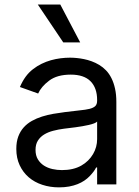

<svg xmlns="http://www.w3.org/2000/svg" viewBox="-20 -804 604 837"><path d="M51.1 -154.8Q51.1 -186.1 59.8 -209.2Q68.5 -232.2 83.6 -248.9Q98.7 -265.6 119.1 -277Q139.6 -288.4 163 -295.8Q186.4 -303.3 212 -307.7Q237.6 -312.1 262.8 -315.3Q300.1 -320.3 326.7 -322.8Q353.3 -325.3 370.4 -329.5Q387.4 -333.8 395.4 -341.6Q403.4 -349.4 403.4 -365.1V-367.9Q403.4 -420.5 374.8 -449.6Q346.2 -478.7 288.4 -478.7Q229 -478.7 194.2 -452.4Q159.8 -426.5 146.3 -396.3L66.8 -424.7Q77.8 -450.3 91.8 -469.5Q105.8 -488.6 123.9 -502.5Q141.7 -516.3 161.4 -525.9Q181.1 -535.5 201.9 -541.4Q222.7 -547.2 243.8 -549.9Q264.9 -552.6 285.5 -552.6Q298.7 -552.6 314.1 -551.1Q329.5 -549.7 346.1 -546.3Q362.6 -543 379.6 -536.8Q396.7 -530.5 412.6 -521Q428.6 -511.4 442.3 -497.2Q456 -483 465.9 -463.1Q475.9 -443.2 481.5 -417.6Q487.2 -392 487.2 -359.4V0H403.4V-73.9H399.1Q390.6 -56.5 370.7 -35.9Q360.8 -25.6 347.7 -16.7Q334.5 -7.8 318 -1.2Q301.5 5.3 281.4 9.1Q261.4 12.8 237.2 12.8Q198.5 12.8 164.4 1.6Q130.3 -9.6 105.3 -31.1Q80.3 -52.6 65.7 -83.8Q51.1 -115.1 51.1 -154.8ZM134.9 -150.6Q134.9 -126.1 145.1 -109.4Q155.2 -92.7 171.5 -82.2Q187.9 -71.7 208.5 -67.1Q229 -62.5 250 -62.5Q299.7 -62.5 334.2 -82Q351.2 -91.6 364.2 -104.6Q377.1 -117.5 385.8 -132.5Q394.5 -147.4 399 -163.9Q403.4 -180.4 403.4 -197.4V-274.1Q399.9 -269.9 390.3 -266.2Q380.7 -262.4 367.4 -259.4Q354 -256.4 338.8 -253.7Q323.5 -251.1 308.6 -249.1Q293.7 -247.2 280.5 -245.6Q267.4 -244 258.5 -242.9Q234 -239.7 211.6 -233.8Q189.3 -228 172.2 -217.5Q155.2 -207 145.1 -190.9Q134.9 -174.7 134.9 -150.6ZM242.9 -784.1 329.5 -619.3H255.7L144.9 -784.1Z"/></svg>

Font: Inter P
Style: Regular
Weight: 400
Designer: Rasmus Andersson
Foundry: rsms
Version: Version 3.018;git-588b23468